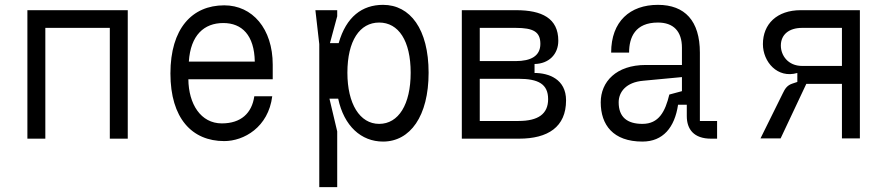

<svg xmlns="http://www.w3.org/2000/svg" viewBox="-20 -572 3640 792"><path d="M93 0H167V-457H433V0H507V-530H93Z M905 10C986 10 1087 -47 1103 -175H1029C1019 -105 974 -63 895 -63C808 -63 758 -143 757 -245H1105V-305C1105 -454 1021 -550 905 -550C772 -550 683 -454 683 -269C683 -84 772 10 905 10ZM1031 -318H759C766 -427 822 -477 901 -477C978 -477 1029 -427 1031 -318Z M1297 200H1371V-30L1339 -165H1375C1399 -52 1470 12 1560 12C1672 12 1748 -93 1748 -272C1748 -452 1672 -552 1560 -552C1474 -552 1408 -503 1377 -394H1341L1371 -505V-530H1281L1297 -390ZM1544 -479C1624 -479 1674 -404 1674 -272C1674 -141 1624 -61 1544 -61C1464 -61 1413 -144 1413 -272C1413 -404 1464 -479 1544 -479Z M1885 0H2121C2240 0 2315 -48 2315 -158C2315 -246 2243 -271 2185 -271V-308C2244 -309 2283 -348 2283 -404C2283 -497 2215 -530 2109 -530H1885ZM2119 -73H1959V-247H2119C2201 -247 2241 -225 2241 -163C2241 -102 2200 -73 2119 -73ZM2107 -320H1959V-457H2107C2180 -457 2209 -441 2209 -391C2209 -341 2170 -320 2107 -320Z M2938 -73H2867V-355C2867 -486 2805 -552 2694 -552C2579 -552 2501 -484 2501 -355H2575C2575 -418 2600 -479 2694 -479C2758 -479 2793 -443 2793 -375V-304H2644C2521 -304 2458 -234 2458 -150C2458 -57 2509 12 2630 12C2715 12 2763 -46 2777 -140H2813V-93C2813 -39 2842 0 2913 0H2938ZM2630 -61C2567 -61 2532 -89 2532 -150C2532 -192 2562 -233 2634 -239L2793 -254V-196L2741 -182C2724 -112 2698 -61 2630 -61Z M3527 -1V-530H3283C3185 -530 3127 -473 3127 -390C3127 -317 3187 -247 3269 -271V-234L3248 -227C3227 -220 3218 -206 3209 -187L3117 -1H3200L3306 -226H3453V-1ZM3453 -300H3289C3230 -300 3201 -344 3201 -384C3201 -429 3234 -457 3289 -457H3453Z"/></svg>

Font: Fliege Mono Light
Style: Regular
Weight: 300
Version: Version 0.020;Glyphs 3.3 (3306)